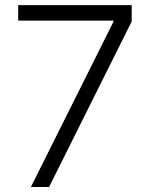

<svg xmlns="http://www.w3.org/2000/svg" viewBox="-20 -748 600 768"><path d="M103.5 0 433.6 -660.6V-665.5H52.7V-727.5H506.8V-662.1L176.3 0Z"/></svg>

Font: Inter Light
Style: Regular
Weight: 300
Designer: Rasmus Andersson
Foundry: rsms
Version: Version 4.000;git-a52131595